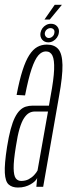

<svg xmlns="http://www.w3.org/2000/svg" viewBox="-28 -794 285 816"><path d="M48 3Q65 3 78.2 -0.8Q91.5 -4.5 102.2 -10.8Q113 -17 120 -23.8Q127 -30.5 130 -37.5L126.5 0H155.5L223 -385.5Q238.5 -470.5 237.5 -518Q236.5 -565.5 220 -585Q203.5 -604.5 171 -604.5Q148.5 -604.5 130.2 -594.2Q112 -584 96.5 -560Q81 -536 67.8 -494.8Q54.5 -453.5 42.5 -390.5L78.5 -388.5Q92.5 -460 106.2 -500.8Q120 -541.5 134.8 -558.5Q149.5 -575.5 167 -575.5Q186 -575.5 194.8 -557.8Q203.5 -540 202 -498.5Q200.5 -457 187 -385.5L180 -345H111Q95.5 -345 81.8 -340.8Q68 -336.5 56.5 -325.2Q45 -314 35.2 -294.5Q25.5 -275 17.2 -244.2Q9 -213.5 2 -170Q-9.5 -96.5 -7.5 -59.5Q-5.5 -22.5 9 -9.8Q23.5 3 48 3ZM62 -25Q47.5 -25 39 -36.2Q30.5 -47.5 30 -79Q29.5 -110.5 39.5 -171.5Q46.5 -218 55.2 -247.5Q64 -277 74.5 -292.5Q85 -308 96 -314Q107 -320 119.5 -320H176L131.5 -69.5Q127 -60.5 117.2 -50Q107.5 -39.5 93.8 -32.2Q80 -25 62 -25ZM177.5 -614Q188.5 -614 198.2 -619.8Q208 -625.5 214.2 -634.5Q220.5 -643.5 222 -654Q225 -670 215.2 -681.5Q205.5 -693 188.5 -693Q177.5 -693 168 -687.8Q158.5 -682.5 152.2 -673.8Q146 -665 144 -654Q141.5 -637 151.2 -625.5Q161 -614 177.5 -614ZM179.5 -632.5Q171.5 -632.5 166.5 -638.8Q161.5 -645 162.5 -654Q164.5 -663.5 171.5 -669Q178.5 -674.5 186.5 -674.5Q195 -674.5 200 -669Q205 -663.5 203 -654Q202 -645 195 -638.8Q188 -632.5 179.5 -632.5ZM161 -711H183.5L235 -773.5H204.5Z"/></svg>

Font: Anybody ExtraCondensed ExtraLight
Style: Italic
Weight: 250
Width: 2
Italic angle: -10°
Version: Version 1.113;gftools[0.9.25]